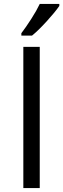

<svg xmlns="http://www.w3.org/2000/svg" viewBox="-20 -951 320 971"><path d="M98 0V-714H181V0ZM88 -783Q111 -813 138.5 -856Q166 -899 181 -931H280V-921Q258 -889 215.5 -842.5Q173 -796 142 -771H88Z"/></svg>

Font: Stephens Clock
Style: Regular
Weight: 400
Designer: Peter Wiegel (catfonts.de) with slight modifications by DT1.org
Version: Version 0.9.1